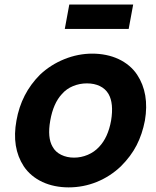

<svg xmlns="http://www.w3.org/2000/svg" viewBox="-20 -816 693 852"><path d="M571 -796 551 -687.5H267.5L287.5 -796ZM85.5 -78Q31 -161.5 53 -281Q74 -401 157.5 -484.5Q204 -528.5 265.5 -553.5Q326.5 -578 389.5 -578Q421 -578 450.5 -572Q480 -566 505.8 -554Q531.5 -542 552.5 -524.5Q573.5 -507 588.5 -484.5Q643.5 -401 623 -281Q611.5 -221 586.5 -172Q561.5 -123 516.5 -78Q468.5 -32.5 409 -8.5Q349.5 15.5 284.5 15.5Q253 15.5 223.5 9.5Q194 3.5 168.2 -8.5Q142.5 -20.5 121.5 -38Q100.5 -55.5 85.5 -78ZM461.5 -399Q448 -422 423.2 -434Q398.5 -446 365.5 -446Q333.5 -446 304.2 -434Q275 -422 255 -399Q216.5 -358 203 -281Q189.5 -205 213.5 -164.5Q226 -141.5 251.5 -129Q277 -116.5 308.5 -116.5Q340 -116.5 369.5 -129Q399 -141.5 420 -164.5Q459.5 -206 473 -281Q485.5 -357.5 461.5 -399Z"/></svg>

Font: Russisch Sans ExtraBold
Style: Italic
Weight: 800
Width: 4
Italic angle: -10°
Designer: Michael Sharanda (font) & Cristiano Sobral (main changes)
Foundry: Michael Sharanda
Version: Version 2.00;September 8, 2020;FontCreator 13.0.0.2681 64-bi